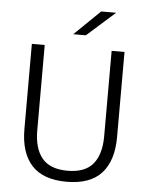

<svg xmlns="http://www.w3.org/2000/svg" viewBox="-57 -870 716 929"><g transform="rotate(5 301.0 -406.0)"><path d="M301 11Q186.5 11 131.2 -50Q76 -111 76 -225.5V-639H138.5V-224Q138.5 -136.5 177.5 -89.5Q216.5 -42.5 301 -42.5Q386 -42.5 424.8 -89.5Q463.5 -136.5 463.5 -224V-639H526V-225.5Q526 -111 470.8 -50Q415.5 11 301 11ZM272.5 -704 396.5 -824.5H468V-823.5L332.5 -703H272.5Z"/></g></svg>

Font: Anek Kannada Medium Light
Style: Regular
Weight: 300
Version: Version 1.003